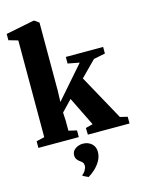

<svg xmlns="http://www.w3.org/2000/svg" viewBox="-155 -907 949 1267"><g transform="rotate(-15 320.0 -273.0)"><path d="M17.5 0V-45.5L73 -58.5V-719.5L10 -737.5V-780.5L199.5 -818.5H208.5L238.5 -797V-330L236 -255L426.5 -473L347.5 -488V-533H602.5V-488L523.5 -472L419.5 -367L589.5 -58L640 -46V0H355.5L354 -46L403.5 -58.5L306 -257L235 -183L238 -126.5V-58.5L293.5 -45.5V0ZM390 127.5Q389.5 160.5 372.5 189Q355.5 217.5 331.8 238.8Q308 260 288.5 271H287L252 254L250.5 248Q264 239.5 273.5 222.5Q283 205.5 283 193.5Q283 178 276.8 170.2Q270.5 162.5 259 155Q248.5 148 240.5 137Q232.5 126 232.5 109Q232.5 88 244.8 74.8Q257 61.5 274 55.2Q291 49 304 49H307.5Q343 49 366.8 70.5Q390.5 92 390 127.5Z"/></g></svg>

Font: Merriweather 72pt Black
Style: Regular
Weight: 900
Version: Version 2.100